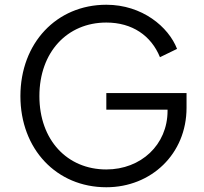

<svg xmlns="http://www.w3.org/2000/svg" viewBox="-20 -777 861 809"><path d="M428 12C617 12 766 -128 766 -323V-385H428V-315H686V-310C686 -167 574 -63 428 -63C263 -63 146 -187 146 -372C146 -557 263 -682 428 -682C537 -682 617 -627 654 -536L726 -571C690 -664 579 -757 428 -757C218 -757 66 -595 66 -372C66 -149 218 12 428 12Z"/></svg>

Font: Plus Jakarta Sans
Style: Regular
Weight: 400
Designer: Gumpita Rahayu
Foundry: Tokotype
Version: Version 2.071;gftools[0.9.30]